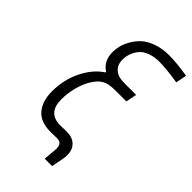

<svg xmlns="http://www.w3.org/2000/svg" viewBox="-317 -1032 1303 1303"><g transform="rotate(45 334.5 -380.0)"><path d="M365.9 -69Q420.6 -69 450.5 -39.1Q480.5 -9.1 480.5 39.7Q480.5 54.7 477.5 74.5Q474.6 94.4 467.8 126.6Q460.9 158.9 459.6 166.7H388.7Q397.8 75.5 397.8 64.5Q397.8 37.1 387 23.1Q376.3 9.1 347.7 9.1Q339.2 9.1 319.3 9.8Q299.5 10.4 287.8 10.4Q192.1 10.4 146.2 -43.9Q100.3 -98.3 100.3 -191.4Q100.3 -304 146.8 -397.8Q193.4 -491.5 265.6 -538.4L266.9 -544.9Q202.5 -585.3 202.5 -671.2Q202.5 -697.9 209.6 -728.5Q216.8 -759.1 237 -795.2Q257.2 -831.4 287.8 -860Q318.4 -888.7 371.1 -907.9Q423.8 -927.1 490.2 -927.1Q563.8 -927.1 669.3 -909.5L653.6 -830.7Q544.3 -849 474.6 -849Q427.7 -849 391.9 -836.3Q356.1 -823.6 336.9 -805Q317.7 -786.5 305.7 -762Q293.6 -737.6 290 -718.8Q286.5 -699.9 286.5 -681.6Q286.5 -614.6 344.4 -588.5Q366.5 -578.1 418 -578.1H521.5L505.9 -500H403Q350.3 -500 320.3 -489.6Q281.2 -475.9 249.7 -430.3Q218.1 -384.8 200.8 -322.9Q183.6 -261.1 183.6 -197.9Q183.6 -67.7 304 -67.7Q311.8 -67.7 333 -68.4Q354.2 -69 365.9 -69Z"/></g></svg>

Font: Monoid
Style: Italic
Weight: 400
Width: 4
Italic angle: -11°
Monospace: yes
Version: Version 0.61